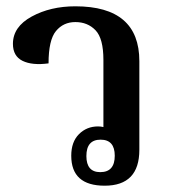

<svg xmlns="http://www.w3.org/2000/svg" viewBox="-20 -579 537 609"><path d="M422 -104V-385Q422 -559 219 -559Q140 -559 80.5 -526.5Q21 -494 21 -440Q21 -401 51.5 -386Q82 -371 134 -378Q134 -452 157.5 -480.5Q181 -509 219 -509Q258 -509 283 -483Q308 -457 308 -389V-176Q300 -178 291 -178Q255 -178 230.5 -153.5Q206 -129 206 -85Q206 10 312 10Q422 10 422 -104ZM298 -33Q254 -33 254 -84Q254 -136 299 -136Q344 -136 344 -85Q344 -33 298 -33Z"/></svg>

Font: Noto Serif Thai SemiCondensed Semi
Style: Regular
Weight: 600
Width: 4
Designer: Monotype Design Team
Foundry: Monotype Imaging Inc.
Version: Version 1.901